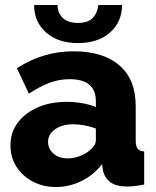

<svg xmlns="http://www.w3.org/2000/svg" viewBox="-20 -741 626 771"><path d="M22 -157Q22 -209 51 -248Q80 -287 131 -309.5Q182 -332 248 -332Q280 -332 311 -326.5Q342 -321 365 -311V-334Q365 -423 260 -423Q216 -423 177.5 -408Q139 -393 96 -365L48 -467Q152 -535 276 -535Q394 -535 459.5 -478.5Q525 -422 525 -315V-178Q525 -154 532.5 -144Q540 -134 559 -133V0Q538 4 521 6Q504 8 491 8Q446 8 422.5 -10Q399 -28 393 -59L390 -82Q355 -37 306 -13.5Q257 10 205 10Q153 10 111.5 -12Q70 -34 46 -71.5Q22 -109 22 -157ZM340 -137Q365 -157 365 -178V-225Q344 -233 319.5 -237.5Q295 -242 275 -242Q230 -242 201.5 -222Q173 -202 173 -171Q173 -144 194.5 -124.5Q216 -105 252 -105Q276 -105 300 -114Q324 -123 340 -137ZM293 -568Q213 -568 165 -610.5Q117 -653 117 -721H211Q211 -690 231.5 -669.5Q252 -649 293 -649Q333 -649 352 -668.5Q371 -688 375 -721H470Q470 -653 422 -610.5Q374 -568 293 -568Z"/></svg>

Font: Raleway ExtraBold
Style: Regular
Weight: 800
Designer: Matt McInerney, Pablo Impallari, Rodrigo Fuenzalida
Foundry: Matt McInerney, Pablo Impallari, Rodrigo Fuenzalida
Version: Version 4.026